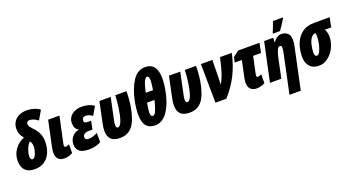

<svg xmlns="http://www.w3.org/2000/svg" viewBox="-60 -1552 4715 2573"><g transform="rotate(-20 2297.5 -265.5)"><path d="M7 -174Q7 -263 58.5 -335Q110 -407 194 -439Q165 -471 151 -504Q137 -537 137 -581Q137 -636 163.5 -679Q190 -722 238 -745.5Q286 -769 346 -769Q404 -769 453.5 -753.5Q503 -738 535 -712L461 -585Q397 -633 342 -633Q321 -633 309.5 -621.5Q298 -610 298 -589Q298 -571 310 -554Q322 -537 348 -509Q368 -489 376 -479Q443 -396 443 -294Q443 -207 414 -138Q385 -69 328 -29.5Q271 10 190 10Q7 10 7 -174ZM276 -282Q276 -332 252 -362Q233 -352 215 -319Q197 -286 185 -246Q173 -206 173 -178Q173 -155 180.5 -140.5Q188 -126 202 -126Q225 -126 241.5 -154Q258 -182 267 -219.5Q276 -257 276 -282Z M493 -108Q493 -146 504 -197L580 -553H741L661 -179Q661 -176 659.5 -169Q658 -162 658 -154Q658 -144 663.5 -137.5Q669 -131 678 -131Q687 -131 702 -136Q717 -141 729 -148V-23Q703 -7 671 1.5Q639 10 611 10Q554 10 523.5 -21Q493 -52 493 -108Z M784 -128Q784 -161 799 -194Q814 -227 844.5 -252.5Q875 -278 919 -287V-292Q862 -314 862 -402Q862 -448 887 -484.5Q912 -521 956.5 -542Q1001 -563 1058 -563Q1109 -563 1152 -551.5Q1195 -540 1234 -513L1164 -394Q1142 -412 1116.5 -421Q1091 -430 1069 -430Q1044 -430 1030 -416.5Q1016 -403 1016 -378Q1016 -358 1029.5 -350.5Q1043 -343 1073 -343H1117L1092 -225H1040Q1002 -225 978 -210Q954 -195 954 -164Q954 -145 966 -135.5Q978 -126 1008 -126Q1062 -126 1132 -163V-31Q1094 -10 1049.5 0Q1005 10 962 10Q872 10 828 -23.5Q784 -57 784 -128Z M1236 -153Q1236 -199 1250 -263L1311 -553H1472L1405 -235Q1398 -204 1398 -179Q1398 -135 1423 -135Q1458 -135 1482.5 -205Q1507 -275 1520.5 -372.5Q1534 -470 1537 -553H1697Q1695 -319 1630 -155.5Q1565 8 1406 8Q1318 8 1277 -33Q1236 -74 1236 -153Z M1736 -206Q1736 -295 1759 -402Q1793 -562 1861.5 -666.5Q1930 -771 2039 -771Q2208 -771 2208 -548Q2208 -470 2186.5 -364.5Q2165 -259 2130 -181Q2044 10 1907 10Q1820 10 1778 -43Q1736 -96 1736 -206ZM2036 -444Q2051 -547 2051 -581Q2051 -610 2043 -625.5Q2035 -641 2021 -641Q1974 -641 1932 -444ZM2010 -314H1904Q1885 -214 1885 -177Q1885 -150 1894.5 -135Q1904 -120 1917 -120Q1945 -120 1966.5 -173Q1988 -226 2010 -314Z M2228 -153Q2228 -199 2242 -263L2303 -553H2464L2397 -235Q2390 -204 2390 -179Q2390 -135 2415 -135Q2450 -135 2474.5 -205Q2499 -275 2512.5 -372.5Q2526 -470 2529 -553H2689Q2687 -319 2622 -155.5Q2557 8 2398 8Q2310 8 2269 -33Q2228 -74 2228 -153Z M2758 -553H2922L2918 -313Q2916 -235 2914 -202Q2952 -268 2977.5 -346Q3003 -424 3031 -553H3199Q3163 -389 3098 -258Q3033 -127 2920 0H2765Z M3235 -108Q3235 -150 3246 -196L3293 -417H3191L3207 -490L3290 -553H3594L3566 -417H3454L3403 -178Q3400 -169 3400 -154Q3400 -144 3405.5 -137.5Q3411 -131 3420 -131Q3437 -131 3471 -148V-23Q3445 -7 3413.5 1.5Q3382 10 3354 10Q3297 10 3266 -21Q3235 -52 3235 -108Z M3849 -308Q3860 -361 3860 -383Q3860 -418 3835 -418Q3811 -418 3794.5 -382.5Q3778 -347 3764 -285L3704 0H3542L3660 -553H3789L3787 -489H3790Q3841 -563 3909 -563Q3960 -563 3994.5 -532.5Q4029 -502 4029 -433Q4029 -398 4020 -353L3894 240H3733ZM3807 -620Q3816 -639 3834.5 -687Q3853 -735 3863 -765H4006L4004 -755Q3942 -653 3905 -606H3804Z M4065 -181Q4065 -273 4095.5 -358Q4126 -443 4194.5 -498Q4263 -553 4370 -553H4595L4567 -417H4476Q4504 -376 4504 -307Q4504 -234 4469.5 -160Q4435 -86 4374 -38Q4313 10 4240 10Q4158 10 4111.5 -41Q4065 -92 4065 -181ZM4348 -362Q4348 -393 4344 -417H4340Q4302 -417 4276.5 -378Q4251 -339 4239 -283.5Q4227 -228 4227 -180Q4227 -126 4260 -126Q4283 -126 4303 -165.5Q4323 -205 4335.5 -261Q4348 -317 4348 -362Z"/></g></svg>

Font: Noto Sans UI CondBlack
Style: Italic
Weight: 900
Width: 3
Italic angle: -12°
Designer: Monotype Design Team
Foundry: Monotype Imaging Inc.
Version: Version 1.001